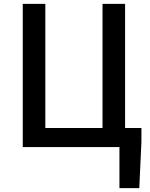

<svg xmlns="http://www.w3.org/2000/svg" viewBox="-20 -756 772 987"><path d="M707 -98V-27L696 211H594V0H97V-736H213V-98H507V-736H623V-98Z"/></svg>

Font: Noto Sans S Chinese Medium
Style: Regular
Weight: 500
Designer: Ryoko NISHIZUKA  (kana & ideographs); Paul D. Hunt (Latin, Greek & Cyrillic); Wenlong ZHANG  (bopomofo); Sandoll Communi
Foundry: Adobe Systems Incorporated
Version: Version 1.000;PS 1;hotconv 1.0.78;makeotf.lib2.5.61930